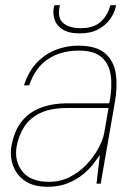

<svg xmlns="http://www.w3.org/2000/svg" viewBox="-20 -704 522 736"><path d="M162 12Q109 12 76.5 -10Q44 -32 30.5 -68Q17 -104 24 -145Q35 -204 64 -239.5Q93 -275 137.5 -291.5Q182 -308 238 -308H399Q411 -370 404.5 -415Q398 -460 369 -485Q340 -510 283 -510Q213 -510 164 -477.5Q115 -445 92 -377H72Q89 -430 121 -463.5Q153 -497 194 -513Q235 -529 280 -529Q349 -529 383 -499.5Q417 -470 424 -420.5Q431 -371 420 -310L366 0H350L363 -110Q354 -97 338 -76Q322 -55 297.5 -35Q273 -15 239.5 -1.5Q206 12 162 12ZM168 -7Q211 -7 247.5 -25.5Q284 -44 311.5 -73Q339 -102 357 -135Q375 -168 380 -197L396 -290H238Q175 -290 135 -271Q95 -252 73.5 -219Q52 -186 44 -144Q34 -87 65.5 -47Q97 -7 168 -7ZM286 -576Q243 -576 219.5 -591.5Q196 -607 189 -629.5Q182 -652 186 -674L188 -684H210Q198 -639 220.5 -617.5Q243 -596 290 -596Q339 -596 366 -620.5Q393 -645 403 -684H425L423 -675Q418 -653 401.5 -630Q385 -607 356.5 -591.5Q328 -576 286 -576Z"/></svg>

Font: DM Sans 11pt Thin
Style: Italic
Weight: 250
Italic angle: -10°
Version: Version 4.004;gftools[0.9.30]